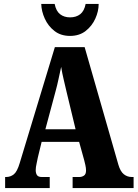

<svg xmlns="http://www.w3.org/2000/svg" viewBox="-20 -953 697 973"><path d="M6 0V-56H11Q33 -56 50 -69.5Q67 -83 80 -127L258 -714H409L580 -118Q590 -84 607.5 -70Q625 -56 648 -56H657V0H348V-56H382Q395 -56 405.5 -63Q416 -70 416 -89Q416 -102 412.5 -117Q409 -132 407 -140L381 -234H191L172 -156Q170 -144 165.5 -124.5Q161 -105 161 -91Q161 -75 167.5 -65.5Q174 -56 192 -56H232V0ZM210 -298H363L317 -489Q310 -520 302.5 -551Q295 -582 290 -614Q283 -583 276.5 -552Q270 -521 262 -492ZM335 -771Q288 -771 256 -796Q224 -821 207 -858.5Q190 -896 189 -933H257Q264 -897 284.5 -881Q305 -865 335 -865Q366 -865 386.5 -881Q407 -897 414 -933H480Q480 -896 463 -858.5Q446 -821 414 -796Q382 -771 335 -771Z"/></svg>

Font: Noto Serif Tamil ExtraCondensed Black
Style: Regular
Weight: 900
Width: 2
Designer: Indian Type Foundry, Tom Grace, and the Monotype Design Team
Foundry: Monotype Imaging Inc.
Version: Version 2.004; ttfautohint (v1.8.4.7-5d5b)